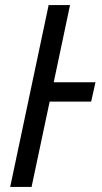

<svg xmlns="http://www.w3.org/2000/svg" viewBox="-20 -734 400 754"><path d="M20 0H104L175 -335H338L355 -411H191L255 -714H171Z"/></svg>

Font: Noto Sans Display SemiCondensed
Style: Italic
Weight: 400
Width: 4
Italic angle: -12°
Designer: Monotype Design Team
Foundry: Monotype Imaging Inc.
Version: Version 1.900